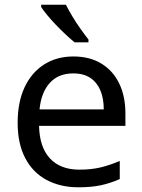

<svg xmlns="http://www.w3.org/2000/svg" viewBox="-20 -852 604 816"><path d="M292 -612Q361 -612 410.5 -582Q460 -552 486.5 -497.5Q513 -443 513 -370V-317H146Q148 -226 192.5 -178.5Q237 -131 317 -131Q368 -131 407.5 -140.5Q447 -150 489 -168V-91Q448 -73 408 -64.5Q368 -56 313 -56Q237 -56 178.5 -87Q120 -118 87.5 -179.5Q55 -241 55 -330Q55 -418 84.5 -481Q114 -544 167.5 -578Q221 -612 292 -612ZM291 -540Q228 -540 191.5 -499.5Q155 -459 148 -387H421Q421 -433 407 -467Q393 -501 364.5 -520.5Q336 -540 291 -540ZM260 -832Q271 -810 287.5 -782.5Q304 -755 322.5 -729Q341 -703 356 -684V-672H297Q280 -686 259 -705.5Q238 -725 217.5 -746.5Q197 -768 180.5 -788Q164 -808 155 -822V-832Z"/></svg>

Font: Noto Sans Malayalam UI
Style: Regular
Weight: 400
Designer: Jelle Bosma - Monotype Design Team
Foundry: Monotype Imaging Inc.
Version: Version 2.104